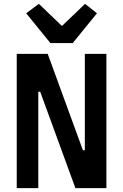

<svg xmlns="http://www.w3.org/2000/svg" viewBox="-20 -978 640 998"><path d="M189 -501H179V0H67V-698H228L411 -197H421V-698H533V0H372ZM242 -754 116 -909 182 -958 302 -843 422 -958 484 -909 358 -754Z"/></svg>

Font: IBM Plex Mono SemiBold
Style: Regular
Weight: 600
Monospace: yes
Designer: Mike Abbink, Paul van der Laan, Pieter van Rosmalen
Foundry: Bold Monday
Version: Version 2.3